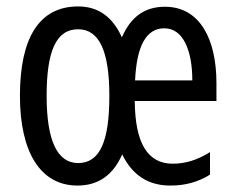

<svg xmlns="http://www.w3.org/2000/svg" viewBox="-20 -567 735 597"><path d="M493 -546C430 -546 387 -515 359 -451C330 -515 285 -547 223 -547C101 -547 42 -448 42 -269C42 -95 105 10 221 10C286 10 332 -23 360 -87C391 -23 440 10 510 10C556 10 596 -1 633 -24V-94C593 -69 556 -58 517 -58C439 -58 400 -122 399 -253H653V-309C653 -441 604 -546 493 -546ZM491 -479C551 -479 578 -407 578 -317H400C405 -427 436 -479 491 -479ZM223 -476C289 -476 320 -407 320 -269C320 -126 290 -60 223 -60C158 -60 125 -130 125 -269C125 -407 154 -476 223 -476Z"/></svg>

Font: Noto Sans Lao Looped ExtraCondensed
Style: Regular
Weight: 400
Width: 2
Designer: Mark Frömberg, Ben Mitchell
Foundry: The Fontpad Ltd
Version: Version 1.003